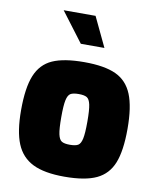

<svg xmlns="http://www.w3.org/2000/svg" viewBox="-86 -841 747 913"><g transform="rotate(10 287.0 -384.5)"><path d="M30 -271Q30 -380 54.5 -439.5Q79 -499 134 -523.5Q189 -548 287 -548Q385 -548 440 -522.5Q495 -497 519.5 -437Q544 -377 544 -271Q544 -165 520.5 -106Q497 -47 442 -21Q387 5 287 5Q190 5 134.5 -22.5Q79 -50 54.5 -109.5Q30 -169 30 -271ZM350 -272Q350 -328 344.5 -353.5Q339 -379 326.5 -386.5Q314 -394 287 -394Q260 -394 247.5 -386.5Q235 -379 229.5 -353.5Q224 -328 224 -272Q224 -215 229.5 -189.5Q235 -164 247.5 -156.5Q260 -149 287 -149Q314 -149 326.5 -156.5Q339 -164 344.5 -189.5Q350 -215 350 -272ZM147 -774H301L369 -631H255Z"/></g></svg>

Font: Exo Black
Style: Regular
Weight: 900
Designer: Natanael Gama
Foundry: Natanael Gama
Version: Version 1.500; ttfautohint (v1.6)